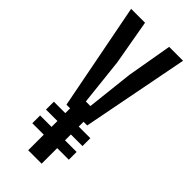

<svg xmlns="http://www.w3.org/2000/svg" viewBox="-256 -844 889 889"><g transform="rotate(45 188.5 -400.0)"><path d="M144.5 0V-102H69.5V-153H144.5V-191.5H69.5V-243H144.5V-274.5H120.5L18.5 -800H109.5L148.5 -578.5L173.5 -348.5H203.5L229 -578.5L267.5 -800H358.5L256.5 -274.5H232.5V-243H308.5V-191.5H232.5V-153H308.5V-102H232.5V0Z"/></g></svg>

Font: Big Shoulders Text Thin Medium
Style: Regular
Weight: 500
Version: Version 2.002